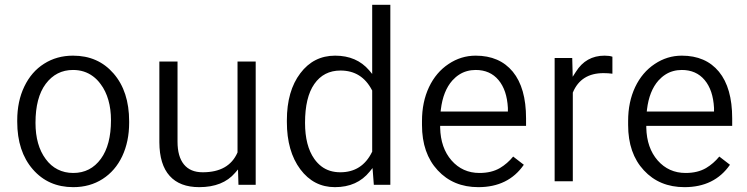

<svg xmlns="http://www.w3.org/2000/svg" viewBox="-20 -770 3114 800"><path d="M51.8 -262.7V-269Q51.8 -308.1 59.1 -343.3Q66.4 -378.4 81.3 -409.4Q96.2 -440.4 116.7 -464.1Q137.2 -487.8 163.6 -504.4Q216.3 -538.1 284.2 -538.1Q336.9 -538.1 378.9 -519.5Q420.9 -501 453.1 -463.9Q518.1 -389.2 518.1 -264.6V-258.3Q518.1 -180.7 489.3 -119.1Q460.4 -58.1 407.5 -24.2Q354.5 9.8 285.2 9.8Q181.2 9.8 116.7 -64.5Q51.8 -139.2 51.8 -262.7ZM170.4 -420.4Q127.9 -363.3 127.9 -258.3Q127.9 -164.6 170.4 -107.4Q191.4 -78.6 220.5 -64Q249.5 -49.3 285.2 -49.3Q357.4 -49.3 400.4 -108.4Q442.4 -166 442.4 -269Q442.4 -292 439.7 -313Q437 -334 431.6 -352.8Q426.3 -371.6 418.2 -388.4Q410.2 -405.3 399.4 -419.4Q385.3 -439 367.4 -452.1Q349.6 -465.3 328.9 -471.9Q308.1 -478.5 284.2 -478.5Q213.9 -478.5 170.4 -420.4Z M971.7 -64 959.5 -49.8Q908.7 9.8 810.1 9.8Q729 9.8 687 -37.1Q644.5 -84 644 -177.2V-513.7H719.7V-179.7Q719.7 -117.7 746.3 -85Q772.9 -52.2 824.7 -52.2Q933.1 -52.2 969.2 -133.8L969.7 -135.3V-136.7V-513.7H1045.4V0H973.6L972.2 -45.4Z M1175.3 -261.7V-268.6Q1175.3 -391.1 1231.4 -464.8Q1286.6 -538.1 1376.5 -538.1Q1465.8 -538.1 1518.1 -477.1L1530.8 -461.9V-481.9V-750H1606.4V0H1537.6L1533.7 -51.3L1532.2 -69.8L1520.5 -55.2Q1468.3 9.8 1375.5 9.8Q1287.1 9.8 1231.4 -64.5Q1175.3 -139.6 1175.3 -261.7ZM1289.6 -419.9Q1251 -364.7 1251 -258.3Q1251 -162.6 1289.6 -107.9Q1302.7 -89.4 1319.1 -76.9Q1335.4 -64.5 1355.2 -58.3Q1375 -52.2 1397.9 -52.2Q1488.3 -52.2 1529.8 -136.2L1530.8 -137.7V-139.6V-391.1V-393.1L1529.8 -394.5Q1487.3 -476.1 1398.9 -476.1Q1328.6 -476.1 1289.6 -419.9Z M2162.6 -83.5Q2098.1 9.8 1973.1 9.8Q1868.7 9.8 1803.7 -60.5Q1738.3 -130.9 1738.3 -249V-266.1Q1738.3 -305.7 1745.6 -340.8Q1752.9 -376 1767.6 -407.2Q1796.9 -468.8 1849.1 -503.4Q1900.9 -538.1 1961.9 -538.1Q2061.5 -538.1 2116.7 -471.2Q2171.9 -403.8 2171.9 -276.9V-245.6H1821.3H1814V-237.8Q1815.9 -153.8 1861.3 -101.6Q1907.2 -49.3 1978 -49.3Q2027.8 -49.3 2063 -69.8Q2094.2 -88.4 2118.2 -117.7ZM2057.1 -436.5Q2022 -478.5 1961.9 -478.5Q1942.9 -478.5 1925.5 -473.6Q1908.2 -468.8 1893.1 -459Q1877.9 -449.2 1864.7 -434.6Q1826.2 -391.1 1816.9 -314L1815.9 -305.2H1824.2H2088.9H2096.2V-313V-319.8V-320.3Q2094.2 -357.4 2084.5 -386.5Q2074.7 -415.5 2057.1 -436.5Z M2531.7 -533.7V-462.9Q2514.2 -465.3 2494.6 -465.3Q2400.9 -465.3 2367.2 -385.3L2366.7 -383.8V-382.3V-14.6H2291V-528.3H2364.3L2365.7 -474.6L2366.2 -450.2L2379.4 -470.7Q2421.4 -538.1 2499 -538.1Q2519.5 -538.1 2531.7 -533.7Z M3021.5 -83.5Q2957 9.8 2832 9.8Q2727.5 9.8 2662.6 -60.5Q2597.2 -130.9 2597.2 -249V-266.1Q2597.2 -305.7 2604.5 -340.8Q2611.8 -376 2626.5 -407.2Q2655.8 -468.8 2708 -503.4Q2759.8 -538.1 2820.8 -538.1Q2920.4 -538.1 2975.6 -471.2Q3030.8 -403.8 3030.8 -276.9V-245.6H2680.2H2672.9V-237.8Q2674.8 -153.8 2720.2 -101.6Q2766.1 -49.3 2836.9 -49.3Q2886.7 -49.3 2921.9 -69.8Q2953.1 -88.4 2977.1 -117.7ZM2916 -436.5Q2880.9 -478.5 2820.8 -478.5Q2801.8 -478.5 2784.4 -473.6Q2767.1 -468.8 2752 -459Q2736.8 -449.2 2723.6 -434.6Q2685.1 -391.1 2675.8 -314L2674.8 -305.2H2683.1H2947.8H2955.1V-313V-319.8V-320.3Q2953.1 -357.4 2943.4 -386.5Q2933.6 -415.5 2916 -436.5Z"/></svg>

Font: Shabnam Light FD
Style: Light-FD
Weight: 300
Foundry: DejaVu fonts team - Redesigned by Saber Rastikerdar - Based on Vazir font
Version: Version 5.0.0